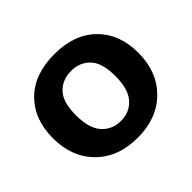

<svg xmlns="http://www.w3.org/2000/svg" viewBox="-133 -726 921 921"><g transform="rotate(-45 327.5 -265.5)"><path d="M328 18Q196 18 117 -61Q38 -140 38 -268Q38 -396 115 -472.5Q192 -549 328 -549Q463 -549 540.5 -472.5Q618 -396 618 -268Q618 -140 538.5 -61Q459 18 328 18ZM328 -435Q268 -435 231 -396Q194 -357 194 -268Q194 -179 231.5 -137.5Q269 -96 328 -96Q387 -96 424 -137.5Q461 -179 461 -268Q461 -357 424 -396Q387 -435 328 -435Z"/></g></svg>

Font: FiraGO
Style: Bold
Weight: 700
Designer: bBox Type
Foundry: bBox Type GmbH
Version: Version 1.001;PS 001.001;hotconv 1.0.88;makeotf.lib2.5.64775